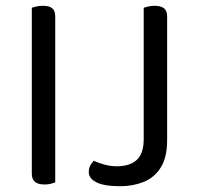

<svg xmlns="http://www.w3.org/2000/svg" viewBox="-20 -633 687 664"><path d="M90 -363H171V-2Q166 0 156 2.5Q146 5 134 5Q112 5 101 -4Q90 -13 90 -32ZM171 -296H90V-606Q95 -608 105.5 -610.5Q116 -613 128 -613Q150 -613 160.5 -604.5Q171 -596 171 -576ZM477 -289H558V-148Q558 -88 535.5 -53Q513 -18 476 -3.5Q439 11 396 11Q340 11 313.5 -2.5Q287 -16 287 -38Q287 -52 293 -62Q299 -72 304 -77Q319 -70 340.5 -64Q362 -58 384 -58Q429 -58 453 -80Q477 -102 477 -152ZM558 -265H477V-606Q482 -608 492.5 -610.5Q503 -613 514 -613Q536 -613 547 -604.5Q558 -596 558 -576Z"/></svg>

Font: Baloo Tamma 2
Style: Regular
Weight: 400
Designer: Divya Kowshik, Shuchita Grover and Ek Type
Foundry: Ek Type
Version: Version 1.700